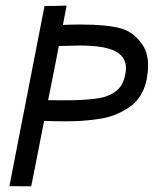

<svg xmlns="http://www.w3.org/2000/svg" viewBox="-20 -653 558 678"><path d="M422.4 -390.6Q424.8 -403.8 424.8 -412.6Q424.8 -452.6 386.5 -472.4Q348.1 -492.2 261.7 -492.2Q244.1 -492.2 217.8 -491.2Q191.4 -490.2 187.5 -490.2L175.8 -428.7L149.9 -299.3Q167.5 -298.8 200.2 -298.8Q238.3 -298.8 264.4 -300Q290.5 -301.3 316.2 -304.4Q341.8 -307.6 358.2 -314Q374.5 -320.3 388.4 -330.3Q402.3 -340.3 410.4 -355.2Q418.5 -370.1 422.4 -390.6ZM90.3 4.9 13.2 4.4 137.2 -631.8Q179.7 -631.8 215.3 -633.3L202.1 -564.9Q227.5 -566.4 265.1 -566.4Q358.4 -566.4 406.7 -552.7Q455.1 -539.1 484.9 -492.2Q502.9 -463.9 502.9 -420.4Q502.9 -399.9 498 -373Q491.7 -340.3 475.6 -314.9Q459.5 -289.6 435.5 -273.7Q411.6 -257.8 386 -247.6Q360.4 -237.3 327.1 -232.7Q293.9 -228 268.1 -226.3Q242.2 -224.6 210 -224.6Q175.3 -224.6 135.7 -226.1Q122.6 -158.2 109.9 -94.2Q97.2 -30.3 90.3 4.9Z"/></svg>

Font: Fantasque Sans Mono
Style: Italic
Weight: 400
Italic angle: -11°
Monospace: yes
Designer: Jany Belluz
Version: Version 1.8.0 ; ttfautohint (v1.8.2)